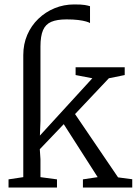

<svg xmlns="http://www.w3.org/2000/svg" viewBox="-20 -846 630 866"><path d="M18.5 0V-37L85 -47V-597.5Q85 -647 103 -688.8Q121 -730.5 153 -761.2Q185 -792 226.5 -809Q268 -826 314.5 -826Q347.5 -826 362.2 -823.5Q377 -821 386 -818V-742Q381 -745.5 367.8 -749.2Q354.5 -753 332.8 -755.8Q311 -758.5 280 -758.5Q237 -758.5 211.2 -747.5Q185.5 -736.5 174 -709.8Q162.5 -683 162.5 -636.5V-300.5L160 -234.5L396.5 -493L321 -507.5V-542.5H542.5V-507.5L471 -493L318.5 -331.5L512.5 -46L576.5 -37.5V0H354V-37L420.5 -47L267.5 -286L159.5 -173L162.5 -128V-47L237 -37V0Z"/></svg>

Font: Merriweather 48pt Light
Style: Regular
Weight: 300
Version: Version 2.100